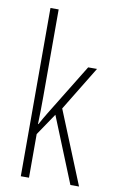

<svg xmlns="http://www.w3.org/2000/svg" viewBox="-87 -807 512 854"><g transform="rotate(10 169.5 -380.0)"><path d="M107 -365Q107 -332 106.5 -303Q106 -274 105 -242H107Q116 -258 122.5 -270Q129 -282 138 -296L281 -529H321L199 -329L333 0H294L174 -296L107 -197V0H70V-760H107Z"/></g></svg>

Font: Noto Sans Arabic UI XCn XLt
Style: Regular
Weight: 200
Width: 2
Designer: Monotype Design Team, Nadine Chahine and Nizar Qandah
Foundry: Monotype Imaging Inc.
Version: Version 2.010; ttfautohint (v1.8.4.7-5d5b)